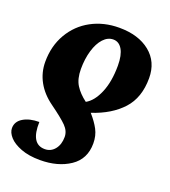

<svg xmlns="http://www.w3.org/2000/svg" viewBox="-144 -649 872 982"><g transform="rotate(20 291.5 -158.5)"><path d="M568 -355Q568 -249 509.5 -185Q451 -121 348 -87Q379 -52 396.5 -19Q414 14 414 56Q414 141 348.5 185Q283 229 186 229Q125 229 82 212.5Q39 196 17.5 172Q-4 148 -4 124Q-4 88 30 67.5Q64 47 117 47Q113 168 190 168Q223 168 244 142Q265 116 265 75Q265 43 239 16.5Q213 -10 148 -57Q95 -95 67.5 -145Q40 -195 40 -253Q40 -339 79 -406Q118 -473 185.5 -509.5Q253 -546 337 -546Q442 -546 505 -495Q568 -444 568 -355ZM224 -281Q224 -227 245 -193.5Q266 -160 305 -131Q345 -153 370.5 -213.5Q396 -274 396 -361Q396 -418 378 -448.5Q360 -479 329 -479Q299 -479 275 -453Q251 -427 237.5 -381.5Q224 -336 224 -281Z"/></g></svg>

Font: Noto Serif NarrowBlack
Style: Italic
Weight: 900
Width: 4
Italic angle: -12°
Designer: Monotype Design Team
Foundry: Monotype Imaging Inc.
Version: Version 1.001